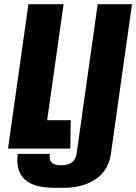

<svg xmlns="http://www.w3.org/2000/svg" viewBox="-20 -706 647 912"><path d="M240 186Q142 186 99.5 148Q57 110 63 39L64 25H217L216 35Q215 58 228 68.5Q241 79 272 79Q301 79 320.5 66Q340 53 344 23L444 -686H607L507 23Q496 103 435 144.5Q374 186 285 186ZM18 0 115 -686H282L204 -135H316L314 0Z"/></svg>

Font: Chivo Mono Medium
Style: Bold Italic
Weight: 700
Italic angle: -8.05°
Monospace: yes
Version: Version 1.008